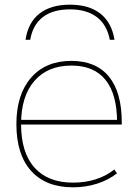

<svg xmlns="http://www.w3.org/2000/svg" viewBox="-20 -790 588 820"><path d="M279 -770Q360 -770 408.5 -732Q457 -694 469 -620H449Q437 -684 393.5 -717Q350 -750 279 -750Q206 -750 163 -717Q120 -684 109 -620H89Q100 -694 148.5 -732Q197 -770 279 -770ZM292 10Q176 10 113 -60Q50 -130 50 -260Q50 -386 112.5 -458Q175 -530 285 -530Q390 -530 445 -463Q500 -396 500 -268Q500 -264 500 -263Q500 -262 500 -258H60V-278H490L480 -268Q480 -388 430.5 -449Q381 -510 285 -510Q184 -510 127 -444.5Q70 -379 70 -260Q70 -138 127.5 -74Q185 -10 292 -10Q343 -10 388 -24Q433 -38 468 -66L480 -50Q443 -21 394.5 -5.5Q346 10 292 10Z"/></svg>

Font: M PLUS 2 Thin
Style: Regular
Weight: 100
Designer: Coji Morishita
Foundry: UNDERFOREST DESIGN
Version: Version 1.001